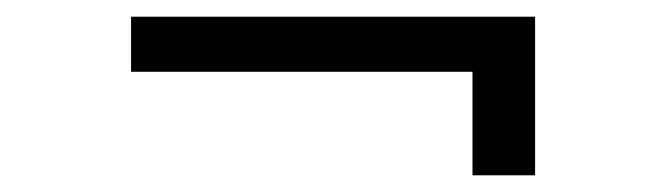

<svg xmlns="http://www.w3.org/2000/svg" viewBox="-20 -367 790 230"><path d="M546 -157V-281H137V-347H621V-157Z"/></svg>

Font: Inconsolata ExtraExpanded Thin
Style: Regular
Weight: 100
Width: 8
Monospace: yes
Designer: Raph Levien, Cyreal, Brenton Simpson
Foundry: Raph Levien, Cyreal, Google
Version: Version 3.100; ttfautohint (v1.8.4.7-5d5b)